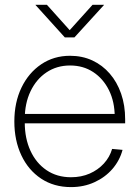

<svg xmlns="http://www.w3.org/2000/svg" viewBox="-20 -761 572 791"><path d="M272.5 9.8Q202.1 9.8 149.4 -25.1Q96.7 -60.1 67.9 -121.3Q39.1 -182.6 39.1 -260.3Q39.1 -338.9 68.4 -399.9Q97.7 -460.9 149.7 -496.1Q201.7 -531.2 268.6 -531.2Q318.8 -531.2 360.4 -512Q401.9 -492.7 432.1 -457.8Q462.4 -422.9 479 -375Q495.6 -327.1 495.6 -269.5V-252.9H62.5V-291.5H470.7L452.6 -279.8Q452.6 -341.3 429 -389.2Q405.3 -437 364 -464.1Q322.8 -491.2 268.6 -491.2Q213.9 -491.2 171.6 -462.9Q129.4 -434.6 105.7 -384.8Q82 -335 82 -270.5V-256.8Q82 -190.9 105.5 -139.9Q128.9 -88.9 171.9 -59.8Q214.8 -30.8 272.5 -30.8Q314.9 -30.8 349.4 -45.9Q383.8 -61 408 -87.4Q432.1 -113.8 441.9 -147.5L484.9 -143.6Q473.1 -99.6 443.1 -64.9Q413.1 -30.3 369.1 -10.3Q325.2 9.8 272.5 9.8ZM173.3 -741.2 267.1 -636.7 361.3 -741.2H408.2V-740.2L286.6 -606.9H247.1L126.5 -740.2V-741.2Z"/></svg>

Font: Inter 28pt ExtraLight
Style: Regular
Weight: 250
Designer: Rasmus Andersson
Foundry: rsms
Version: Version 4.001;git-66647c0bb